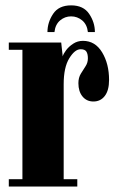

<svg xmlns="http://www.w3.org/2000/svg" viewBox="-20 -678 426 698"><path d="M12 0V-26.5H61.5V-497H12V-523.5H202.5L208 -473Q210.5 -482.5 220.5 -495.8Q230.5 -509 246.2 -519.2Q262 -529.5 281.5 -529.5Q326 -529.5 351.2 -487.8Q376.5 -446 376.5 -387.5Q376.5 -349.5 361 -329.2Q345.5 -309 319.5 -309Q295 -309 280 -327.2Q265 -345.5 265 -375.5Q265 -395.5 273.8 -410Q282.5 -424.5 291 -437.2Q299.5 -450 299.5 -466Q299.5 -482 294 -490.5Q288.5 -499 273 -499Q252 -499 231.8 -466Q211.5 -433 211.5 -372V-26.5H261V0ZM238.5 -658.5Q283.5 -658.5 304.2 -627.5Q325 -596.5 325 -561.5H299.5Q296.5 -589 278.8 -603.8Q261 -618.5 238.5 -618.5Q216 -618.5 198.5 -603.8Q181 -589 178 -561.5H152.5Q152.5 -596.5 173 -627.5Q193.5 -658.5 238.5 -658.5Z"/></svg>

Font: Imbue 50pt Black
Style: Regular
Weight: 900
Designer: Tyler Finck
Foundry: Etcetera Type Company
Version: Version 1.102; ttfautohint (v1.8.3)